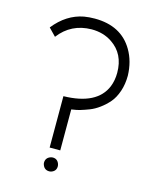

<svg xmlns="http://www.w3.org/2000/svg" viewBox="-108 -760 682 853"><g transform="rotate(15 233.0 -333.0)"><path d="M38.1 -596.7Q94.7 -668 172.9 -682.6Q196.3 -686.5 221.7 -686.5Q343.8 -686.5 397.5 -594.7Q426.8 -544.9 428.7 -479.5Q428.7 -440.4 417.5 -407.2Q406.2 -374 388.2 -353Q370.1 -332 348.1 -315.9Q326.2 -299.8 304.7 -291.5Q283.2 -283.2 265.1 -277.8Q247.1 -272.5 236.3 -271.5L224.6 -269.5V-81.1H175.8V-317.4Q329.1 -320.3 368.2 -415Q379.9 -444.3 379.9 -479.5Q379.9 -566.4 315.4 -609.4Q275.4 -636.7 220.7 -636.7Q127 -635.7 71.3 -562.5ZM168.9 -9.8Q168.9 -32.2 190.4 -40Q196.3 -42 201.2 -42Q222.7 -42 230.5 -20.5Q232.4 -14.6 232.4 -9.8Q232.4 11.7 211.9 19.5Q206.1 21.5 201.2 21.5Q178.7 21.5 170.9 0Q168.9 -4.9 168.9 -9.8Z"/></g></svg>

Font: Post No Bills Colombo
Style: Regular
Weight: 500
Designer: Kosala Senevirathne, Siva Puranthara, Lasantha Premarathna, Tharique Azeez
Foundry: Mooniak
Version: Version 1.220 ; ttfautohint (v1.5)